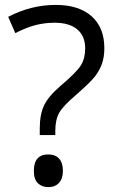

<svg xmlns="http://www.w3.org/2000/svg" viewBox="-20 -744 469 778"><path d="M141.1 -196.8V-223.1Q141.1 -280.3 158.7 -317.1Q176.3 -354 224.1 -395Q290.5 -451.2 307.9 -479.5Q325.2 -507.8 325.2 -547.9Q325.2 -597.7 293.2 -624.8Q261.2 -651.9 201.2 -651.9Q162.6 -651.9 126 -642.8Q89.4 -633.8 42 -609.9L13.2 -675.8Q105.5 -724.1 206.1 -724.1Q299.3 -724.1 351.1 -678.2Q402.8 -632.3 402.8 -548.8Q402.8 -513.2 393.3 -486.1Q383.8 -459 365.2 -434.8Q346.7 -410.6 285.2 -356.9Q235.8 -314.9 220 -287.1Q204.1 -259.3 204.1 -212.9V-196.8ZM117.2 -51.8Q117.2 -118.2 175.8 -118.2Q204.1 -118.2 219.5 -101.1Q234.9 -84 234.9 -51.8Q234.9 -20.5 219.2 -3.2Q203.6 14.2 175.8 14.2Q150.4 14.2 133.8 -1.2Q117.2 -16.6 117.2 -51.8Z"/></svg>

Font: f05545470
Style: Regular
Weight: 400
Foundry: Ascender Corporation
Version: Version 1.10